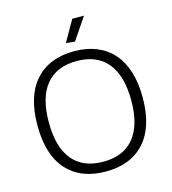

<svg xmlns="http://www.w3.org/2000/svg" viewBox="-135 -1053 1049 1172"><g transform="rotate(-15 390.0 -467.0)"><path d="M355 -811 431 -944H505L411 -805ZM390 10Q232 10 144.5 -86.5Q57 -183 57 -369Q57 -555 144.5 -652.5Q232 -750 390 -750Q468 -750 530 -725Q592 -700 634.5 -652Q677 -604 699.5 -533Q722 -462 722 -369Q722 -184 634.5 -87Q547 10 390 10ZM390 -52Q517 -52 583.5 -133Q650 -214 650 -369Q650 -526 583.5 -607Q517 -688 390 -688Q262 -688 195.5 -607.5Q129 -527 129 -369Q129 -213 195.5 -132.5Q262 -52 390 -52Z"/></g></svg>

Font: Encode Sans Wide
Style: Light
Weight: 300
Designer: Pablo Impallari, Andres Torresi
Foundry: Pablo Impallari, Andres Torresi
Version: Version 1.000; ttfautohint (v1.00) -l 8 -r 50 -G 200 -x 14 -